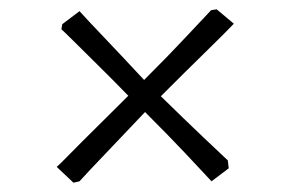

<svg xmlns="http://www.w3.org/2000/svg" viewBox="-20 -449 621 413"><path d="M138 -56 102 -90Q108 -95 131 -118.5Q154 -142 187.5 -175Q221 -208 256 -243Q221 -279 190 -309.5Q159 -340 138.5 -360.5Q118 -381 112 -386L114 -397L151 -425Q171 -403 203 -369.5Q235 -336 290 -277Q347 -334 379.5 -369Q412 -404 434 -427L446 -429L483 -398Q467 -381 423 -338Q379 -295 326 -242Q376 -193 416 -155Q456 -117 470 -104L472 -87L435 -59Q410 -86 376.5 -121.5Q343 -157 292 -208Q240 -153 205 -116.5Q170 -80 151 -59Z"/></svg>

Font: Labrada
Style: Regular
Weight: 400
Designer: Mercedes Jáuregui
Foundry: Omnibus-Type Team
Version: Version 1.000; ttfautohint (v1.8.4.7-5d5b)